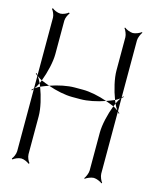

<svg xmlns="http://www.w3.org/2000/svg" viewBox="-92 -627 572 704"><g transform="rotate(15 194.0 -275.0)"><path d="M19 9 22 12C27 7 42 0 53 0C63 0 78 7 83 12L86 9C81 4 74 -11 74 -22V-166C74 -196 64 -238 51 -272C44 -269 38 -264 33 -261C37 -267 42 -275 46 -284C42 -293 37 -301 33 -307C38 -304 44 -299 51 -296C64 -330 74 -372 74 -402V-529C74 -539 81 -554 86 -559L83 -562C78 -557 63 -550 53 -550C42 -550 27 -557 22 -562L19 -559C24 -554 31 -539 31 -529V-310C29 -313 27 -315 25 -317L23 -315C25 -313 28 -310 31 -308V-260C28 -258 25 -255 23 -253L25 -251C27 -253 29 -255 31 -258V-22C31 -11 24 4 19 9ZM294 10 296 12C302 7 318 0 328 0C338 0 354 7 360 12L362 10C357 4 350 -12 350 -22V-257C352 -255 353 -253 355 -251L357 -253C355 -255 353 -257 350 -259V-309C353 -311 355 -313 357 -315L355 -317C353 -315 352 -313 350 -311V-528C350 -538 357 -554 362 -560L360 -562C354 -557 338 -550 328 -550C318 -550 302 -557 296 -562L294 -560C299 -554 306 -538 306 -528V-402C306 -372 316 -330 329 -296C336 -299 342 -304 347 -307C343 -301 338 -293 334 -284C338 -275 343 -267 347 -261C342 -264 336 -269 329 -272C316 -238 306 -196 306 -166V-22C306 -12 299 4 294 10ZM298 -284C309 -280 320 -276 329 -272C331 -276 332 -280 334 -284C332 -288 331 -292 329 -296C320 -292 309 -288 298 -284ZM82 -284C113 -273 148 -266 174 -266H206C232 -266 267 -273 298 -284C267 -295 232 -302 206 -302H174C148 -302 113 -295 82 -284ZM46 -284C48 -280 49 -276 51 -272C60 -276 71 -280 82 -284C71 -288 60 -292 51 -296C49 -292 48 -288 46 -284Z"/></g></svg>

Font: Armata Saber
Style: Rg
Weight: 400
Designer: Jasper
Foundry: Cannot Into Space Fonts
Version: Version 0.970